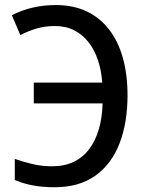

<svg xmlns="http://www.w3.org/2000/svg" viewBox="-20 -745 589 774"><path d="M200.7 -640.1Q161.6 -640.1 127.2 -629.9Q92.8 -619.6 62 -603.5L27.8 -683.6Q66.4 -703.6 110.8 -714.1Q155.3 -724.6 205.1 -724.6Q274.9 -724.6 328.6 -699.5Q382.3 -674.3 419.4 -626.5Q456.5 -578.6 475.3 -511.5Q494.1 -444.3 494.1 -360.8Q494.1 -250.5 461.9 -167Q429.7 -83.5 364.5 -36.9Q299.3 9.8 200.2 9.8Q151.4 9.8 112.3 2.4Q73.2 -4.9 39.6 -19.5V-104.5Q75.2 -91.8 112.3 -83.3Q149.4 -74.7 189.9 -74.7Q240.2 -74.7 277.6 -92.8Q314.9 -110.8 340.1 -144.5Q365.2 -178.2 378.7 -224.9Q392.1 -271.5 393.6 -328.1H116.2V-412.1H392.1Q388.7 -460.9 375 -502.2Q361.3 -543.5 337.2 -574.5Q313 -605.5 279.1 -622.8Q245.1 -640.1 200.7 -640.1Z"/></svg>

Font: Open Sans SemiCondensed Medium
Style: Regular
Weight: 500
Width: 4
Designer: Monotype Design Team
Foundry: Monotype Imaging Inc.
Version: Version 3.000